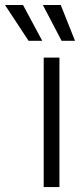

<svg xmlns="http://www.w3.org/2000/svg" viewBox="-109 -755 327 775"><path d="M67.4 0V-522.5H130.9V0ZM139.6 -590.3 64 -734.9H136.2L193.8 -590.3ZM6.3 -590.3 -88.9 -734.9H-16.1L61.5 -590.3Z"/></svg>

Font: Inter 28pt Light
Style: Regular
Weight: 300
Designer: Rasmus Andersson
Foundry: rsms
Version: Version 4.001;git-66647c0bb